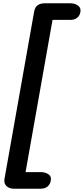

<svg xmlns="http://www.w3.org/2000/svg" viewBox="-20 -792 512 1168"><path d="M307 -713 127 303Q123 323 109 339.5Q95 356 65 356Q35 356 19 339.5Q3 323 7 298L188 -723Q193 -749 209.5 -760.5Q226 -772 253 -772Q277 -772 295 -760Q313 -748 307 -713ZM63 356 77 255H227Q255 255 274.5 268Q294 281 289 307Q285 329 269.5 342.5Q254 356 227 356ZM239 -671 251 -772H409Q435 -772 454.5 -758Q474 -744 469 -719Q466 -698 450 -684.5Q434 -671 409 -671Z"/></svg>

Font: Edu QLD Beginner
Style: Bold
Weight: 700
Designer: Tina and Corey Anderson
Foundry: Google for Education
Version: Version 1.003